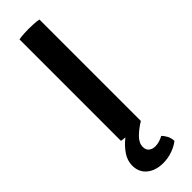

<svg xmlns="http://www.w3.org/2000/svg" viewBox="-304 -692 914 914"><g transform="rotate(-45 153.0 -235.0)"><path d="M86 -683Q101.5 -686 120.5 -687Q139.5 -688 152.5 -688Q167 -688 185.5 -687Q204 -686 220 -683V0Q204 3 185.5 4Q167 5 152.5 5Q139.5 5 120.5 4Q101.5 3 86 0ZM153.5 217.5Q103.5 217.5 72 191.8Q40.5 166 40.5 121.5Q40.5 88 60.2 58.8Q80 29.5 109 6.2Q138 -17 166 -33.5Q180.5 -31 195.8 -22Q211 -13 220 0Q188.5 19 163.8 43Q139 67 139 94Q139 114.5 151.8 124.5Q164.5 134.5 183.5 134.5Q198.5 134.5 212.8 129.8Q227 125 238 119Q248.5 128.5 257 144.5Q265.5 160.5 266 180Q248 195 217.8 206.2Q187.5 217.5 153.5 217.5Z"/></g></svg>

Font: Signika SC SemiBold
Style: Regular
Weight: 600
Designer: Anna Giedryś
Foundry: Anna Giedryś
Version: Version 2.000; ttfautohint (v1.8.3) -l 8 -r 50 -G 200 -x 9 -